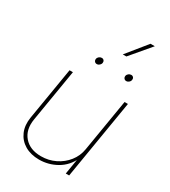

<svg xmlns="http://www.w3.org/2000/svg" viewBox="-217 -1001 983 1113"><g transform="rotate(30 275.0 -444.5)"><path d="M228.5 7.8Q172.9 7.8 132.8 -15.9Q92.8 -39.6 74.5 -81.8Q56.2 -124 65.4 -179.7L123.5 -529.3H146L87.9 -179.7Q75.7 -105.5 115 -60.1Q154.3 -14.6 228.5 -14.6Q279.3 -14.6 323 -35.9Q366.7 -57.1 396.2 -94.5Q425.8 -131.8 433.6 -179.7L491.7 -529.3H514.2L426.3 0H403.8L423.3 -117.2H429.2Q400.9 -54.7 345.9 -23.4Q291 7.8 228.5 7.8ZM439 -639.2Q429.7 -639.2 424.1 -646Q418.5 -652.8 419.9 -662.6Q421.4 -671.9 429.4 -678.5Q437.5 -685.1 447.3 -685.1Q456.5 -685.1 461.9 -678.5Q467.3 -671.9 465.8 -662.6Q464.4 -652.8 456.5 -646Q448.7 -639.2 439 -639.2ZM241.7 -639.2Q232.4 -639.2 226.8 -646Q221.2 -652.8 222.7 -662.6Q224.1 -671.9 232.2 -678.5Q240.2 -685.1 250 -685.1Q259.3 -685.1 264.6 -678.5Q270 -671.9 268.6 -662.6Q267.1 -652.8 259.3 -646Q251.5 -639.2 241.7 -639.2ZM344.7 -763.2 453.1 -897H481.9L368.7 -763.2Z"/></g></svg>

Font: Inter 24pt Thin
Style: Italic
Weight: 250
Italic angle: -9.3988°
Version: Version 4.001;git-66647c0bb